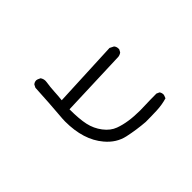

<svg xmlns="http://www.w3.org/2000/svg" viewBox="-130 -962 1259 1259"><g transform="rotate(-45 500.0 -332.5)"><path d="M610 18Q532 12 455 -4.5Q378 -21 323 -87Q238 -187 238 -358Q238 -378 242 -423Q246 -468 249.5 -523.5Q253 -579 257 -652L267 -672Q279 -683 296 -683Q304 -683 325 -672Q336 -656 336 -637L335 -625Q329 -587 327 -548Q325 -509 321 -472L785 -493L813 -479Q824 -466 824 -448V-442L814 -423Q801 -413 785 -411L315 -394Q315 -304 327 -249Q339 -194 373 -149.5Q407 -105 451 -89Q526 -61 639 -61Q650 -61 678 -62Q706 -63 734 -63.5Q762 -64 791 -64L811 -55Q820 -43 820 -26Q820 -21 811 0Q764 14 712.5 16Q661 18 610 18Z"/></g></svg>

Font: Xiaolai SC
Style: Regular
Weight: 400
Designer: Nozomi Seto 瀬戸のぞみ
Version: Version 3.11;December 4, 2020;FontCreator 13.0.0.2613 64-bit